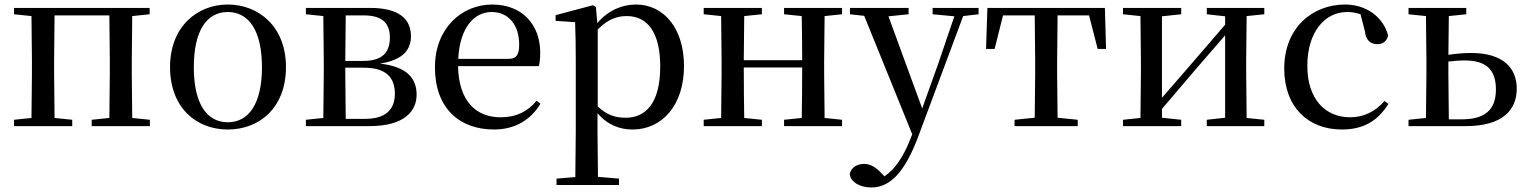

<svg xmlns="http://www.w3.org/2000/svg" viewBox="-20 -557 6738 848"><path d="M42 -494 119 -486 121 -292V-230L119 -36L42 -28V0H299V-28L221 -36L219 -230V-292L221 -489H463L465 -292V-230L463 -36L385 -28V0H642V-28L564 -36L562 -230V-292L564 -486L641 -494V-522H42Z M986 15C1126 15 1243 -81 1243 -261C1243 -441 1121 -537 986 -537C852 -537 731 -440 731 -261C731 -82 846 15 986 15ZM986 -17C892 -17 836 -101 836 -260C836 -420 892 -504 986 -504C1080 -504 1137 -420 1137 -260C1137 -101 1080 -17 986 -17Z M1407 0H1612C1767 0 1820 -67 1820 -139C1820 -213 1775 -263 1658 -276C1766 -293 1795 -342 1795 -397C1795 -473 1743 -522 1615 -522H1331V-494L1408 -486L1410 -292V-230L1408 -36L1331 -28V0ZM1507 -489H1587C1669 -489 1702 -454 1702 -391C1702 -322 1665 -288 1584 -288H1505ZM1505 -258H1587C1686 -258 1724 -214 1724 -143C1724 -72 1682 -32 1592 -32H1507L1505 -230Z M2162 15C2254 15 2324 -27 2367 -99L2350 -112C2311 -65 2261 -39 2191 -39C2084 -39 2006 -108 2003 -265H2360C2364 -281 2366 -301 2366 -325C2366 -445 2289 -537 2154 -537C2019 -537 1901 -432 1901 -260C1901 -78 2010 15 2162 15ZM2004 -297C2010 -432 2073 -504 2151 -504C2227 -504 2273 -446 2273 -360C2273 -316 2262 -297 2225 -297Z M2774 15C2904 15 3001 -92 3001 -265C3001 -433 2911 -537 2789 -537C2728 -537 2667 -512 2618 -455L2612 -526L2599 -534L2434 -490V-465L2520 -459C2522 -410 2523 -361 2523 -293V23L2521 225L2438 232V260H2714V232L2621 224L2619 23V-57C2665 -3 2720 15 2774 15ZM2620 -427C2667 -474 2707 -486 2748 -486C2837 -486 2896 -418 2896 -263C2896 -98 2829 -37 2744 -37C2697 -37 2660 -49 2620 -87Z M3443 -494 3521 -486C3522 -432 3523 -351 3523 -291H3265L3267 -486L3345 -494V-522H3088V-494L3165 -486L3167 -292V-230L3165 -36L3088 -28V0H3345V-28L3267 -36C3266 -92 3265 -179 3265 -259H3523C3523 -179 3522 -92 3521 -36L3443 -28V0H3699V-28L3622 -36L3620 -230V-292L3622 -486L3699 -494V-522H3443Z M4099 -494 4195 -485 4125 -279 4053 -78 3904 -485 3993 -494V-522H3734V-494L3797 -487L4009 36L4002 54C3971 134 3933 191 3886 222L3873 208C3850 183 3825 167 3797 167C3767 167 3739 181 3733 212C3737 249 3781 271 3828 271C3909 271 3975 208 4036 45L4234 -486L4302 -494V-522H4099Z M4549 0H4740V-28L4651 -37L4649 -230V-292L4651 -489H4790L4828 -341H4865L4860 -522H4341L4335 -341H4373L4410 -489H4550L4552 -292V-230L4550 -37L4461 -28V0Z M5310 -494 5391 -485V-448L5236 -268L5112 -125V-485L5197 -494V-522H4940V-494L5017 -486L5019 -292V-230L5017 -36L4940 -28V0H5197V-28L5112 -37V-76L5262 -252L5391 -401V-37L5310 -28V0H5564V-28L5486 -36L5484 -230V-292L5486 -486L5564 -494V-522H5310Z M5906 15C6005 15 6066 -25 6112 -98L6095 -111C6053 -63 6002 -39 5943 -39C5831 -39 5754 -122 5754 -266C5754 -414 5830 -504 5930 -504C5950 -504 5969 -501 5989 -494L6008 -420C6013 -378 6033 -362 6064 -362C6088 -362 6104 -374 6111 -400C6090 -481 6015 -537 5921 -537C5778 -537 5652 -436 5652 -254C5652 -84 5758 15 5906 15Z M6201 0H6454C6617 0 6679 -72 6679 -165C6679 -257 6619 -323 6477 -323C6445 -323 6411 -320 6377 -315L6379 -486L6456 -494V-522H6201V-494L6278 -486L6280 -292V-230L6278 -36L6201 -28ZM6377 -285C6400 -288 6424 -290 6449 -290C6542 -290 6587 -251 6587 -162C6587 -70 6536 -30 6436 -30H6379L6377 -230Z"/></svg>

Font: Noto Serif KR Medium
Style: Regular
Weight: 500
Designer: Ryoko NISHIZUKA 西塚涼子 (kana & ideographs); Frank Grießhammer (Latin, Greek & Cyrillic); Wenlong ZHANG 张文龙 (bopomofo); San
Foundry: Adobe
Version: Version 2.001;hotconv 1.1.0;makeotfexe 2.6.0